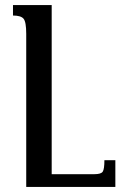

<svg xmlns="http://www.w3.org/2000/svg" viewBox="-20 -734 482 754"><path d="M433 -105H390Q390 -70 383.5 -60Q377 -50 351 -50H183V-714H31V-673Q62 -673 72.5 -660.5Q83 -648 83 -601V0H433Z"/></svg>

Font: Noto Serif Armenian ExtraCondensed Semi
Style: Regular
Weight: 600
Width: 3
Designer: Monotype Design Team
Foundry: Monotype Imaging Inc.
Version: Version 1.901